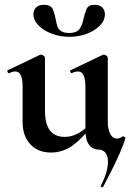

<svg xmlns="http://www.w3.org/2000/svg" viewBox="-20 -622 545 798"><path d="M192 12Q137 12 105.5 -23Q74 -58 74 -113V-260Q74 -293 66.5 -309Q59 -325 43 -325Q32 -325 18 -318Q14 -317 11.5 -323Q9 -329 12 -330L146 -394Q149 -395 151 -395Q156 -395 161.5 -390.5Q167 -386 167 -382V-161Q167 -107 187.5 -80Q208 -53 250 -53Q279 -53 308 -69.5Q337 -86 354 -111L360 -99Q326 -50 284 -19Q242 12 192 12ZM394 0Q376 0 363 -8Q350 -16 342.5 -34Q335 -52 335 -82V-260Q335 -293 327.5 -309Q320 -325 304 -325Q293 -325 278 -318Q275 -317 272.5 -323Q270 -329 273 -330L407 -394Q409 -395 412 -395Q417 -395 422.5 -390.5Q428 -386 428 -382V-116Q428 -85 438 -65.5Q448 -46 467 -46Q470 -46 476 -47.5Q482 -49 487 -54Q489 -56 495 -54.5Q501 -53 501 -49Q501 -40 480 9.5Q459 59 409 154Q408 158 402.5 155.5Q397 153 399 150Q421 106 426 77Q431 48 426.5 31Q422 14 412 7Q402 0 394 0ZM267 -485Q300 -485 311.5 -503Q323 -521 327 -544Q332 -566 339.5 -584Q347 -602 374 -602Q394 -602 405 -591Q416 -580 416 -563Q416 -537 395 -515.5Q374 -494 340.5 -481.5Q307 -469 268 -469Q229 -469 195 -482Q161 -495 140 -516.5Q119 -538 119 -563Q119 -580 130 -591Q141 -602 162 -602Q192 -602 200 -582.5Q208 -563 212 -540Q214 -527 218 -514Q222 -501 233.5 -493Q245 -485 267 -485Z"/></svg>

Font: Cormorant Infant Light
Style: Regular
Weight: 300
Designer: Christian Thalmann (Catharsis Fonts)
Foundry: Catharsis Fonts
Version: Version 4.001